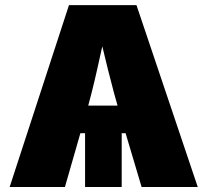

<svg xmlns="http://www.w3.org/2000/svg" viewBox="-20 -748 830 768"><path d="M466.8 -270.5V0H320.3V-270.5ZM18.6 0 255.9 -727.5H525.9L771 0H546.4L462.4 -282.2Q435.5 -374 411.4 -471.4Q387.2 -568.8 365.2 -666H412.1Q390.6 -568.8 368.9 -471.4Q347.2 -374 320.8 -282.2L239.7 0ZM194.8 -215.3V-325.7H595.2V-215.3Z"/></svg>

Font: Inter 17pt Black
Style: Regular
Weight: 900
Version: Version 4.001;git-66647c0bb